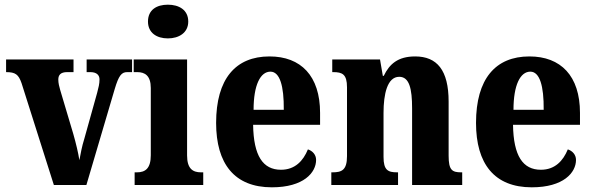

<svg xmlns="http://www.w3.org/2000/svg" viewBox="-20 -790 2531 820"><path d="M72 -435 210 0H349L470 -410C487 -467 499 -482 523 -482H544V-536H350V-482H366C394 -482 405 -468 405 -451C405 -432 401 -417 395 -394L340 -197C330 -166 324 -132 319 -106C314 -138 305 -176 293 -218L237 -406C233 -420 229 -435 229 -450C229 -470 239 -482 267 -482H294V-536H6V-482C46 -482 59 -472 72 -435Z M697 -626C744 -626 784 -650 784 -698C784 -748 744 -770 697 -770C649 -770 612 -748 612 -698C612 -650 649 -626 697 -626ZM555 0H848V-54H838C804 -54 779 -69 779 -126V-536H551V-482H566C599 -482 624 -467 624 -414V-127C624 -70 600 -54 565 -54H555Z M1141 10C1277 10 1330 -53 1330 -107C1330 -130 1314 -146 1295 -152C1275 -103 1240 -65 1180 -65C1103 -65 1063 -124 1061 -257H1347V-308C1347 -466 1265 -549 1131 -549C986 -549 903 -453 903 -265C903 -91 981 10 1141 10ZM1192 -321H1063C1063 -427 1092 -484 1135 -484C1175 -484 1193 -423 1192 -321Z M1395 0H1680V-54H1676C1637 -54 1618 -63 1618 -120V-308C1618 -388 1634 -462 1685 -462C1728 -462 1740 -412 1740 -327V0H1954V-54H1950C1911 -54 1896 -63 1896 -125V-356C1896 -491 1846 -549 1753 -549C1679 -549 1643 -516 1619 -466H1615L1603 -536H1399V-482H1403C1442 -482 1462 -473 1462 -417V-123C1462 -63 1439 -54 1400 -54H1395Z M2251 10C2387 10 2440 -53 2440 -107C2440 -130 2424 -146 2405 -152C2385 -103 2350 -65 2290 -65C2213 -65 2173 -124 2171 -257H2457V-308C2457 -466 2375 -549 2241 -549C2096 -549 2013 -453 2013 -265C2013 -91 2091 10 2251 10ZM2302 -321H2173C2173 -427 2202 -484 2245 -484C2285 -484 2303 -423 2302 -321Z"/></svg>

Font: Noto Serif Devanagari Condensed ExtraBold
Style: Regular
Weight: 800
Width: 3
Designer: Universal Thirst, Indian Type Foundry and the Monotype Design Team
Foundry: Monotype Imaging Inc.
Version: Version 2.004